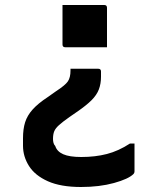

<svg xmlns="http://www.w3.org/2000/svg" viewBox="-20 -564 640 768"><path d="M230 -544H397Q408 -544 408 -533V-375H241Q230 -375 230 -386ZM304 184Q223 184 171.5 161Q120 138 96 100Q72 62 72 19V-11Q72 -48 80.5 -75Q89 -102 110.5 -126Q132 -150 170 -175L204 -199Q241 -223 251.5 -238.5Q262 -254 262 -282V-289H373Q384 -289 384 -278V-257Q384 -229 375.5 -206.5Q367 -184 346 -163Q325 -142 287 -116L258 -96Q231 -77 216.5 -64Q202 -51 197 -39Q192 -27 192 -8Q192 0 194 7.5Q196 15 201 20Q208 42 233 53Q258 64 305 64Q361 64 407.5 52Q454 40 500 10H518V122Q518 128 514 132Q494 152 436 168Q378 184 304 184Z"/></svg>

Font: Recursive Mn Lnr St SmB
Style: Regular
Weight: 600
Monospace: yes
Version: Version 1.079;hotconv 1.0.112;makeotfexe 2.5.65598; ttfautoh